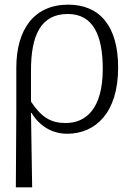

<svg xmlns="http://www.w3.org/2000/svg" viewBox="-20 -564 581 824"><path d="M48 240H118L113 -80H115C150 -22 205 10 268 10C390 10 487 -80 487 -274C487 -452 408 -544 273 -544C127 -544 50 -439 50 -273V-83ZM262 -36C199 -36 158 -60 113 -128V-262C113 -412 155 -504 271 -504C380 -504 421 -412 421 -268C421 -95 347 -36 262 -36Z"/></svg>

Font: Noto Serif Light
Style: Regular
Weight: 300
Designer: Monotype Design Team
Foundry: Monotype Imaging Inc.
Version: Version 2.013